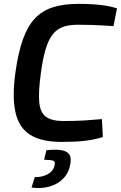

<svg xmlns="http://www.w3.org/2000/svg" viewBox="-20 -722 625 993"><path d="M385 -702Q432 -702 466 -699.5Q500 -697 528 -692.5Q556 -688 585 -679L567 -587Q536 -589 509 -590.5Q482 -592 452 -593Q422 -594 381 -594Q337 -594 306 -583Q275 -572 253 -544.5Q231 -517 216 -467.5Q201 -418 191 -341Q178 -246 183 -193Q188 -140 217 -118.5Q246 -97 303 -96Q371 -96 416.5 -99Q462 -102 507 -106L512 -13Q465 1 416.5 6.5Q368 12 299 12Q195 12 136.5 -24.5Q78 -61 60 -141Q42 -221 60 -349Q74 -449 98 -517Q122 -585 159.5 -625.5Q197 -666 252.5 -684Q308 -702 385 -702ZM220 55Q263 50 293 54Q323 58 336.5 74Q350 90 344 125Q337 170 308.5 200Q280 230 237 242.5Q194 255 143 248L160 194Q199 195 228.5 178Q258 161 263 129Q266 114 256 109.5Q246 105 208 104Z"/></svg>

Font: Exo 2 SemiBold
Style: Italic
Weight: 600
Italic angle: -8°
Designer: Natanael Gama
Foundry: Natanael Gama
Version: Version 2.010